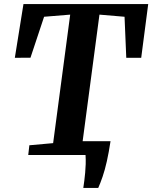

<svg xmlns="http://www.w3.org/2000/svg" viewBox="-20 -763 750 945"><path d="M390 162Q392.5 145 395 126.2Q397.5 107.5 399.2 87.2Q401 67 401.8 45Q402.5 23 401 0L360.5 -68H524Q515.5 -12 505.8 31.2Q496 74.5 485 106.5Q474 138.5 463.5 162ZM119 0 124.5 -48 241.5 -58.5 325.5 -691 197 -680.5 130 -479 53 -478.5 95.5 -743H709.5L675 -478.5H601.5L593 -680.5L469.5 -691L385.5 -58.5L509 -48L505 0Z"/></svg>

Font: Merriweather 28pt
Style: Bold Italic
Weight: 700
Italic angle: -7.8°
Version: Version 2.101